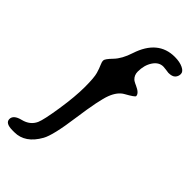

<svg xmlns="http://www.w3.org/2000/svg" viewBox="-294 -771 1014 1014"><g transform="rotate(45 212.5 -264.5)"><path d="M30.3 175.8Q-24.4 175.8 -24.4 145Q-24.4 114.3 25.4 102.1Q75.2 89.8 94.2 47.9Q106.9 19 122.6 -83Q138.2 -185.1 138.2 -255.9Q138.2 -326.7 130.1 -354Q122.1 -381.3 114.7 -397Q107.4 -412.6 107.4 -424.3Q107.4 -436 139.2 -468.8Q170.9 -501.5 190.4 -562Q237.3 -705.1 361.8 -705.1Q398.9 -705.1 423.6 -693.1Q448.2 -681.2 448.2 -663.3Q448.2 -645.5 436.5 -633.3Q424.8 -621.1 397 -621.1L376 -624Q361.8 -626 355 -626Q321.8 -626 299.8 -592.8Q277.8 -559.6 277.8 -511.7Q277.8 -484.9 296.4 -467.8Q300.8 -463.9 313.5 -457.5L323.2 -453.1Q363.8 -435.1 363.8 -414.1Q363.8 -406.7 313 -378.4Q279.3 -359.9 260 -310.3Q240.7 -260.7 219.7 -109.4Q199.2 42 173.8 86.9Q124 175.8 43.9 175.8Z"/></g></svg>

Font: Averia Gruesa Libre
Style: Regular
Weight: 400
Italic angle: -1.70001°
Version: Version 1.002